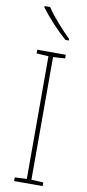

<svg xmlns="http://www.w3.org/2000/svg" viewBox="-104 -990 468 1028"><g transform="rotate(10 130.0 -475.5)"><path d="M208 0H53V-20L118 -23V-690L53 -694V-714H208V-694L143 -690V-23L208 -20ZM81 -951Q105 -915 142 -873Q179 -831 211 -800V-792H192Q156 -823 116.5 -866Q77 -909 51 -944V-951Z"/></g></svg>

Font: Noto Sans Lao UI SemCond Thin
Style: Regular
Weight: 100
Width: 4
Designer: Monotype Design Team
Foundry: Monotype Imaging Inc.
Version: Version 2.000; ttfautohint (v1.8.4.7-5d5b)